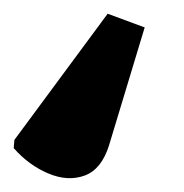

<svg xmlns="http://www.w3.org/2000/svg" viewBox="-85 -73 269 280"><path d="M72 -53 126 -33 74 139Q63 174 38.5 183Q14 192 -14.5 180Q-43 168 -65 143L-64 131Z"/></svg>

Font: Noto Serif ExtraCondensed ExtraBold
Style: Italic
Weight: 800
Width: 2
Italic angle: -12°
Designer: Monotype Design Team
Foundry: Monotype Imaging Inc.
Version: Version 2.013